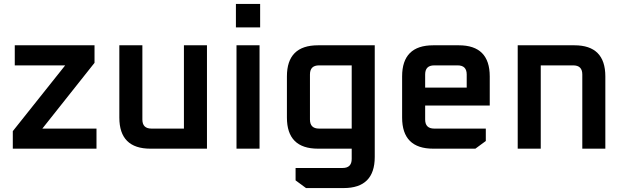

<svg xmlns="http://www.w3.org/2000/svg" viewBox="-20 -755 3165 975"><path d="M45 0V-89L311 -423H55V-525H460V-436L195 -102H470V0Z M586 -158V-525H703V-148Q703 -102 749 -102H914V-525H1031V0H744Q586 0 586 -158Z M1178 -616V-735H1301V-616ZM1181 0V-525H1298V0Z M1437 -158V-367Q1437 -525 1595 -525H1883V42Q1883 200 1725 200H1534L1481 161V98H1720Q1766 98 1766 52V0H1595Q1437 0 1437 -158ZM1554 -148Q1554 -102 1600 -102H1766V-423H1600Q1554 -423 1554 -377Z M2022 -158V-367Q2022 -525 2180 -525H2310Q2467 -525 2467 -367V-219H2139V-148Q2139 -102 2185 -102H2447V-39L2394 0H2180Q2022 0 2022 -158ZM2139 -310H2350V-377Q2350 -423 2304 -423H2185Q2139 -423 2139 -377Z M2609 0V-525H2897Q3054 -525 3054 -367V0H2937V-377Q2937 -423 2891 -423H2726V0Z"/></svg>

Font: Oxanium SemiBold
Style: Regular
Weight: 600
Designer: Severin Meyer
Version: Version 2.000